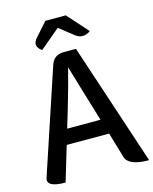

<svg xmlns="http://www.w3.org/2000/svg" viewBox="-136 -1030 893 1119"><g transform="rotate(-15 311.0 -470.5)"><path d="M238 -400 208 -301H409Q380 -400 366 -444Q353 -486 306 -645Q278 -535 238 -400ZM118 0Q0 0 18 -56L226 -681Q244 -737 304 -737H378L622 0Q499 0 482 -57L437 -210H181L118 0ZM186 -781Q136 -816 176 -860L248 -941H371L483 -816Q433 -781 388 -819L307 -883Z"/></g></svg>

Font: Swei Half Moon CJK SC
Style: Medium
Weight: 500
Version: Version 2.071